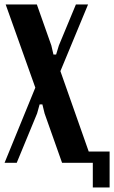

<svg xmlns="http://www.w3.org/2000/svg" viewBox="-30 -719 504 848"><path d="M132.8 -699.2 196.8 -518.1 206.1 -478H217.8L230 -518.1L305.2 -699.2H358.9L236.8 -404.8L361.8 -49.8H454.1V108.9H379.9V0H244.1L167 -217.8L157.2 -257.8H145L133.8 -217.8L43.9 0H-9.8L126 -332L-4.9 -699.2Z"/></svg>

Font: Moniqa Black Paragraph
Style: Regular
Weight: 900
Designer: Rajesh Rajput
Foundry: Rajesh Rajput
Version: Version 1.000